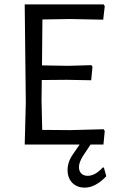

<svg xmlns="http://www.w3.org/2000/svg" viewBox="-20 -661 522 878"><path d="M368 197C400 197 432.7 179.7 466 145L455 105H450C426.7 130.3 403.7 143 381 143C368.3 143 358.5 139.3 351.5 132C344.5 124.7 341 115 341 103C341 89 347 72.3 359 53L394 0H453L459 -62L454 -70L301 -66L173 -67L170 -200L171 -295L285 -296L397 -294L403 -356L398 -363L292 -360L172 -362L174 -572L301 -574L452 -571L459 -633L454 -641H93L98 -193L93 0H344L314 44C297.3 67.3 289 91.7 289 117C289 141 296.2 160.3 310.5 175C324.8 189.7 344 197 368 197Z"/></svg>

Font: Alegreya Sans SC
Style: Regular
Weight: 400
Designer: Juan Pablo del Peral
Foundry: Huerta Tipografica
Version: Version 1.000;PS 001.000;hotconv 1.0.70;makeotf.lib2.5.58329